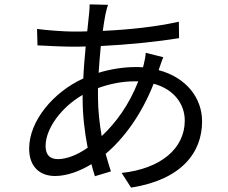

<svg xmlns="http://www.w3.org/2000/svg" viewBox="-20 -811 1040 876"><path d="M611 -440C568 -331 509 -251 444 -190C434 -247 427 -307 427 -370C427 -383 427 -396 427 -409C474 -426 531 -440 595 -440ZM357 -361C357 -287 366 -208 380 -137C330 -102 282 -85 244 -85C207 -85 188 -105 188 -145C188 -225 261 -323 357 -378ZM705 -495C711 -510 719 -537 725 -550L645 -570C644 -554 639 -528 635 -513L632 -504C620 -505 608 -505 596 -505C546 -505 485 -496 430 -479C433 -521 436 -563 440 -601C561 -607 693 -620 797 -637L796 -712C694 -689 574 -676 449 -670C453 -699 457 -724 461 -745C464 -758 468 -776 473 -789L389 -791C389 -779 388 -760 386 -744C384 -723 381 -697 378 -668C356 -667 334 -667 312 -667C270 -667 183 -674 149 -679L151 -604C191 -602 268 -598 311 -598C330 -598 350 -598 371 -599C367 -553 362 -503 360 -453C224 -391 113 -260 113 -133C113 -48 164 -8 231 -8C284 -8 343 -29 397 -62C402 -42 408 -24 413 -7L486 -29C478 -54 470 -81 462 -109C546 -180 626 -289 681 -429C774 -404 823 -336 823 -261C823 -133 713 -41 535 -22L578 45C808 9 902 -115 902 -257C902 -366 828 -458 704 -491Z"/></svg>

Font: Source Han Sans KR Regular
Style: Regular
Weight: 400
Designer: Ryoko NISHIZUKA (kana & ideographs); Paul D. Hunt (Latin, Greek & Cyrillic); Wenlong ZHANG (bopomofo); Sandoll Communica
Foundry: Adobe Systems Incorporated
Version: Version 1.004;PS 1.004;hotconv 1.0.82;makeotf.lib2.5.63406